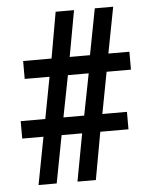

<svg xmlns="http://www.w3.org/2000/svg" viewBox="-52 -757 632 801"><g transform="rotate(-5 264.0 -357.0)"><path d="M77 0 115 -199H26V-272H129L162 -446H58V-521H177L211 -714H288L253 -521H338L375 -714H452L415 -521H503V-446H401L368 -272H471V-199H353L317 0H240L277 -199H191L153 0ZM205 -272H292L326 -446H239Z"/></g></svg>

Font: Noto Serif Armenian SemiCondensed ExtraBold
Style: Regular
Weight: 800
Width: 4
Designer: Monotype Design Team
Foundry: Monotype Imaging Inc.
Version: Version 2.008; ttfautohint (v1.8.4.7-5d5b)